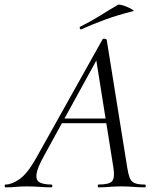

<svg xmlns="http://www.w3.org/2000/svg" viewBox="-58 -804 678 824"><path d="M-34 0Q-38 0 -38 -6Q-38 -12 -34 -12Q-8 -12 25.6 -35.2Q59.2 -58.4 95.8 -123.2L382 -634.8Q384 -638.8 391.5 -637.4Q399 -636 400 -633L488.2 -84Q492.4 -57 498.6 -41Q504.8 -25 519.2 -18.5Q533.6 -12 563.4 -12Q567.4 -12 567.4 -6Q567.4 0 563.4 0Q539.8 0 515.3 -2Q490.8 -4 462 -4Q433.4 -4 411.3 -2Q389.2 0 364.8 0Q361.6 0 361.6 -6Q361.6 -12 364.8 -12Q411.6 -12 423.5 -27Q435.4 -42 428.8 -84L353.4 -557L378.2 -586L129.2 -132.2Q101.4 -81.6 98.5 -55.6Q95.6 -29.6 113 -20.8Q130.4 -12 162.6 -12Q166.6 -12 166.6 -6Q166.6 0 161.6 0Q141.8 0 113.5 -2Q85.2 -4 58 -4Q29 -4 10.5 -2Q-8 0 -34 0ZM193.4 -275.4 208.4 -295.4H423.4L425.4 -275.4ZM290.6 -678Q286.6 -677 284.6 -682.5Q282.6 -688 285.6 -689Q332.8 -712.6 371.2 -736.7Q409.6 -760.8 448.4 -783.4Q451.6 -785.6 464.3 -782.3Q477 -779 490.5 -773.1Q504 -767.2 511.3 -762.2Q518.6 -757.2 512.6 -756Q445.6 -739 393.6 -720Q341.6 -701 290.6 -678Z"/></svg>

Font: Cormorant Infant Light
Style: Italic
Weight: 300
Italic angle: -10°
Designer: Christian Thalmann (Catharsis Fonts)
Foundry: Catharsis Fonts
Version: Version 4.001